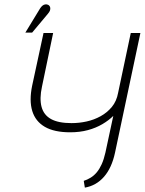

<svg xmlns="http://www.w3.org/2000/svg" viewBox="-20 -851 662 878"><path d="M506 -153 622 -700H578L520 -426Q513 -388 491.5 -362Q470 -336 440 -319.5Q410 -303 376 -295.5Q342 -288 307 -288Q247 -288 213.5 -306.5Q180 -325 170 -362.5Q160 -400 172 -455L223 -700H179L127 -459Q113 -391 127.5 -343.5Q142 -296 185 -271Q228 -246 301 -246Q345 -246 382 -256Q419 -266 448.5 -283.5Q478 -301 498 -321L462 -153Q455 -122 445 -100Q435 -78 422.5 -63Q410 -48 394.5 -38.5Q379 -29 363 -24L368 7Q420 -2 455.5 -42.5Q491 -83 506 -153ZM199 -788Q206 -796 208.5 -803Q211 -810 209.5 -817Q208 -824 202 -828Q195 -832 187.5 -831Q180 -830 174 -825Q168 -820 163 -812L96 -702H127Z"/></svg>

Font: Advent Pro Light
Style: Italic
Weight: 300
Italic angle: -12°
Version: Version 3.000